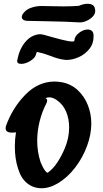

<svg xmlns="http://www.w3.org/2000/svg" viewBox="-20 -1038 547 1022"><path d="M348 -360Q348 -405 332.5 -442.5Q317 -480 284 -504Q262 -520 242 -520Q234 -520 222 -516Q231 -512 231 -502Q231 -496 227 -488Q204 -444 191 -392.5Q178 -341 178 -289Q178 -229 196 -175Q208 -145 221 -128Q227 -121 233 -118Q262 -138 285.5 -174Q309 -210 325 -249Q348 -303 348 -360ZM466 -381Q466 -322 443 -260Q420 -198 380 -146Q340 -94 291 -64Q245 -36 201 -36Q157 -36 124 -63Q91 -90 76 -141Q59 -193 59 -258Q59 -297 65 -334Q58 -332 44 -332Q10 -332 10 -355Q10 -363 12 -368Q46 -463 114.5 -533.5Q183 -604 272 -604Q285 -604 311 -600Q360 -590 395 -557Q430 -524 448 -477.5Q466 -431 466 -381ZM447 -881Q461 -881 469.5 -873Q478 -865 478 -848Q479 -807 456 -778Q433 -749 399.5 -734Q366 -719 335 -719Q326 -719 322 -720Q292 -723 244 -742Q219 -751 212 -753L176 -762L172 -750Q168 -730 142 -714Q116 -698 93 -698Q68 -698 72 -718Q83 -777 115 -815Q147 -853 193 -856Q206 -856 259 -840Q269 -837 308 -827Q347 -817 364 -817Q376 -817 376 -822Q377 -845 400.5 -863Q424 -881 447 -881ZM96 -948Q96 -958 107 -971Q122 -989 148 -997.5Q174 -1006 200 -1006Q276 -1004 318 -1004Q360 -1004 400 -1007Q425 -1018 447 -1018Q461 -1018 471 -1012.5Q481 -1007 484 -997L486 -989Q487 -986 487 -980Q487 -963 472 -948Q457 -933 436 -925Q415 -917 399 -919Q340 -923 223 -925Q189 -925 123 -927Q110 -928 103 -933.5Q96 -939 96 -948Z"/></svg>

Font: Sedgwick Ave Display
Style: Regular
Weight: 400
Designer: Kevin Burke, Pedro Vergani
Foundry: Google, Inc.
Version: Version 1.000